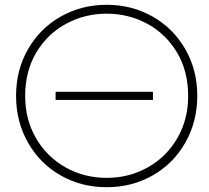

<svg xmlns="http://www.w3.org/2000/svg" viewBox="-20 -767 870 801"><path d="M85 -366Q85 -269 130 -191Q175 -113 253 -69Q331 -25 425 -25Q519 -25 597 -69Q675 -113 720 -191Q765 -269 765 -366Q765 -470 718.5 -548Q672 -626 594 -668Q516 -710 425 -710Q334 -710 256 -668Q178 -626 131.5 -548Q85 -470 85 -366ZM47 -367Q47 -475 97 -562Q147 -649 233.5 -698Q320 -747 425 -747Q530 -747 616.5 -698Q703 -649 753 -562Q803 -475 803 -367Q803 -260 753.5 -172.5Q704 -85 617.5 -35.5Q531 14 425 14Q319 14 232.5 -35.5Q146 -85 96.5 -172.5Q47 -260 47 -367ZM618 -384V-350H212V-384Z"/></svg>

Font: Kreadon
Style: Regular
Weight: 400
Designer: kohakuno
Foundry: StudioGnu
Version: Version 1.000;Glyphs 3.1.2 (3151)